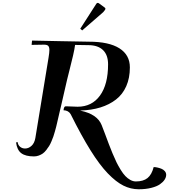

<svg xmlns="http://www.w3.org/2000/svg" viewBox="-20 -1094 1193 1355"><path d="M679.2 -1069.8 719.2 -1040.5Q724.1 -1037.1 724.1 -1030.8Q724.1 -1028.8 720.2 -1022.9L708.5 -1008.3L560.1 -879.4L546.4 -891.1L660.6 -1068.8Q665.5 -1073.7 670.4 -1073.7Q673.3 -1073.7 679.2 -1069.8ZM939 186.5Q991.2 186.5 1021 162.6Q1050.8 138.7 1064.5 85Q1075.2 85 1089.1 87.9Q1103 90.8 1117.9 96.4Q1132.8 102.1 1142.8 113.5Q1152.8 125 1152.8 139.6Q1152.8 156.7 1141.6 174.1Q1130.4 191.4 1108.2 206.8Q1085.9 222.2 1047.1 231.9Q1008.3 241.7 959 241.7Q902.8 241.7 850.8 215.8Q798.8 189.9 740.7 129.6Q682.6 69.3 618.4 -33.7Q554.2 -136.7 479 -287.6Q463.4 -314.9 428.2 -315.9L430.2 -327.6Q432.1 -335.4 435.5 -339.8Q439 -344.2 446.3 -343.8L527.8 -340.8Q628.4 -340.8 685.5 -419.4Q742.7 -498 742.7 -640.1Q742.7 -706.1 706.8 -740.7Q670.9 -775.4 603 -775.4Q579.1 -775.4 509.8 -776.9Q506.8 -751 495.4 -701.2Q483.9 -651.4 469.7 -596.4Q455.6 -541.5 453.6 -532.2L410.6 -345.2L403.8 -316.9L383.8 -230.5Q379.4 -210.9 376.7 -200.4Q374 -189.9 367.9 -167.7Q361.8 -145.5 356.9 -131.6Q352.1 -117.7 343.5 -97.2Q335 -76.7 326.4 -63.2Q317.9 -49.8 306.2 -34.7Q294.4 -19.5 282 -10.7Q269.5 -2 253.4 3.9Q237.3 9.8 219.7 9.8Q160.6 9.8 130.4 -12.7Q100.1 -35.2 93.3 -88.9L104.5 -91.3Q106.9 -70.3 121.8 -58.1Q136.7 -45.9 156.7 -45.9Q181.6 -45.9 202.4 -64.7Q223.1 -83.5 229.5 -120.1L322.3 -685.1Q328.6 -723.1 328.6 -740.7Q328.6 -761.7 320.3 -770.3Q312 -778.8 291 -778.8Q260.3 -778.8 203.1 -777.3L206.1 -807.6Q222.2 -807.1 406.2 -803.5Q590.3 -799.8 607.4 -799.8Q748.5 -799.8 822.5 -753.2Q896.5 -706.5 896.5 -618.2Q896.5 -543.5 871.1 -485.8Q845.7 -428.2 798.8 -391.8Q752 -355.5 689 -335.9Q626 -316.4 547.9 -314L547.4 -313Q666 -289.1 697.3 -211.4Q707 -187 722.2 -146.5Q737.3 -106 747.8 -77.9Q758.3 -49.8 773.9 -12.2Q789.6 25.4 802.2 51.3Q814.9 77.1 831.8 104.5Q848.6 131.8 864.5 148.4Q880.4 165 899.7 175.8Q918.9 186.5 939 186.5Z"/></svg>

Font: QumpellkaNo12
Style: Regular
Weight: 500
Designer: gluk (gluksza@wp.pl)
Foundry: gluk (gluksza@wp.pl)
Version: Version 00.480